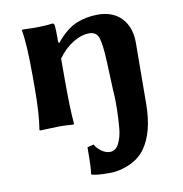

<svg xmlns="http://www.w3.org/2000/svg" viewBox="-77 -511 775 815"><g transform="rotate(-10 311.0 -103.5)"><path d="M211.9 -282.2V-180.2Q211.9 -68.4 217.8 0L214.8 2.9Q187 0 152.8 0Q152.8 0 70.8 2.9L68.8 0Q80.1 -68.8 80.1 -180.2V-234.9Q80.1 -367.7 68.8 -429.2L70.8 -432.1Q156.7 -428.2 201.2 -435.1Q208 -435.1 210 -424.8Q211.9 -414.6 211.9 -352.1L215.8 -349.1Q260.7 -403.3 304 -421.1Q347.2 -439 397 -439Q462.9 -439 500 -398.9Q537.1 -358.9 536.1 -291L534.2 -28.8Q533.2 91.3 485.8 158.2Q461.9 192.4 418.9 212.2Q376 231.9 331.1 231.9Q267.1 231.9 252.9 224.1L252 221.2Q256.8 203.1 256.8 107.9L284.2 101.1Q293 117.2 311 130.6Q329.1 144 348.1 144Q372.1 144 386 117.9Q399.9 91.8 403.6 53Q407.2 14.2 408.2 -31.5Q409.2 -77.1 405.8 -116.2L400.9 -234.9Q397.9 -309.1 388.4 -338.1Q378.9 -367.2 348.1 -367.2Q313 -367.2 276.4 -344.2Q239.7 -321.3 211.9 -282.2Z"/></g></svg>

Font: Linux Biolinum
Style: Bold
Weight: 700
Designer: Philipp H. Poll
Foundry: Philipp H. Poll
Version: Version 1.3.2 ; ttfautohint (v0.9)